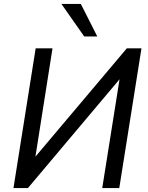

<svg xmlns="http://www.w3.org/2000/svg" viewBox="-20 -949 747 969"><path d="M48 0 160 -705H245L154 -128L134 -129L620 -705H694L582 0H496L588 -578L607 -577L121 0ZM405 -765 290 -929H388L471 -765Z"/></svg>

Font: Nunito Sans 10pt SemiCondensed Medium
Style: Italic
Weight: 500
Width: 4
Italic angle: -9°
Designer: Vernon Adams
Foundry: Vernon Adams
Version: Version 3.101;gftools[0.9.27]